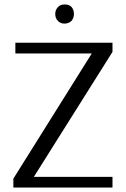

<svg xmlns="http://www.w3.org/2000/svg" viewBox="-20 -842 567 862"><path d="M270 -736Q252 -736 241 -747Q228 -760 228 -779Q228 -798 241 -811Q252 -822 270 -822Q289 -822 300 -812Q312 -799 312 -779Q312 -761 300 -747Q286 -736 270 -736ZM40 0V-40L392 -602H49V-650H485V-609L132 -48H485V0Z"/></svg>

Font: Arsenal SC
Style: Regular
Weight: 400
Designer: Andrij Shevchenko
Foundry: Stairsfor
Version: Version 2.001; ttfautohint (v1.8.4.7-5d5b)